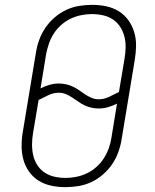

<svg xmlns="http://www.w3.org/2000/svg" viewBox="-20 -763 640 791"><path d="M249 8Q219 8 191 2Q163 -4 139.5 -18.5Q116 -33 100 -55.5Q84 -78 76.5 -105Q69 -132 69 -161.5Q69 -191 74 -220L128 -546Q132 -572 141.5 -598.5Q151 -625 167 -648.5Q183 -672 205 -691Q227 -710 252.5 -722Q278 -734 305.5 -738.5Q333 -743 359 -743H360Q390 -743 418 -737Q446 -731 469.5 -716.5Q493 -702 509 -679.5Q525 -657 533 -630Q541 -603 540.5 -573.5Q540 -544 535 -515L481 -189Q477 -163 467.5 -136.5Q458 -110 442 -86.5Q426 -63 404 -44Q382 -25 356.5 -13Q331 -1 303.5 3.5Q276 8 250 8ZM387 -354Q408 -354 428.5 -363.5Q449 -373 470 -384L493 -521Q497 -544 497.5 -567.5Q498 -591 492.5 -612.5Q487 -634 475 -652.5Q463 -671 445 -683Q427 -695 404.5 -700Q382 -705 358 -705Q337 -705 314.5 -700.5Q292 -696 271 -686Q250 -676 232 -660Q214 -644 201.5 -624.5Q189 -605 181.5 -583Q174 -561 170 -540L147 -399Q165 -408 184 -413.5Q203 -419 222 -419Q238 -419 253 -415.5Q268 -412 281.5 -405.5Q295 -399 307 -390.5Q319 -382 331 -374Q343 -366 357 -360Q371 -354 387 -354ZM251 -30Q272 -30 294.5 -34.5Q317 -39 338 -49Q359 -59 377 -75Q395 -91 407.5 -110.5Q420 -130 428 -152Q436 -174 439 -195L462 -336Q444 -327 425 -321.5Q406 -316 387 -316Q371 -316 356 -319.5Q341 -323 327.5 -329.5Q314 -336 302 -344.5Q290 -353 278 -361Q266 -369 252 -375Q238 -381 222 -381Q201 -381 180.5 -371.5Q160 -362 139 -351L116 -214Q112 -191 112 -167.5Q112 -144 117 -122.5Q122 -101 134 -82.5Q146 -64 164 -52Q182 -40 204.5 -35Q227 -30 251 -30Z"/></svg>

Font: Iosevka Etoile Extralight
Style: Italic
Weight: 200
Italic angle: -9°
Designer: Belleve Invis
Foundry: Belleve Invis
Version: Version 22.1.2; ttfautohint (v1.8.4)